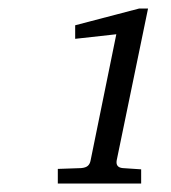

<svg xmlns="http://www.w3.org/2000/svg" viewBox="-20 -812 401 449"><path d="M252.9 -437Q250 -420.4 267.1 -418.9L310.1 -416V-382.8H115.2V-417L169.9 -418.9Q180.7 -419.9 185.5 -424.3Q190.4 -428.7 191.9 -437L252 -731.9L155.8 -721.2V-752.9L305.2 -792H326.2Z"/></svg>

Font: Charis SIL APac
Style: Italic
Weight: 400
Italic angle: -11°
Foundry: SIL International
Version: Version 5.000